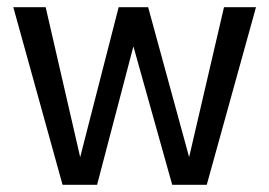

<svg xmlns="http://www.w3.org/2000/svg" viewBox="-20 -514 749 534"><path d="M603 -494H692L555 0H459L351 -385L250 0H154L17 -494H107L203 -77L310 -494H392L506 -77Z"/></svg>

Font: Blinker
Style: Regular
Weight: 400
Designer: Juergen Huber
Foundry: supertype
Version: Version 1.017;hotconv 1.0.117;makeotfexe 2.5.65602